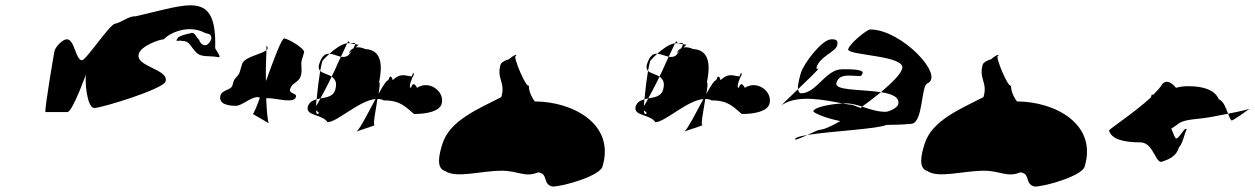

<svg xmlns="http://www.w3.org/2000/svg" viewBox="-20 -696 4603 704"><path d="M180 -510C179 -508 141 -285 147 -285H227C247 -285 302 -443 296 -424C290 -404 298 -300 326 -300C352 -300 578 -369 587 -397C601 -443 474 -451 489 -499C498 -529 567 -552 581 -552C602 -576 671 -607 730 -576C744 -570 755 -574 755 -554C751 -542 743 -532 734 -530C718 -530 712 -544 710 -550C700 -558 693 -582 679 -574C672 -574 627 -562 631 -554C630 -552 622 -548 631 -546C631 -546 642 -548 647 -546C675 -546 676 -529 694 -510C714 -482 745 -494 783 -486C790 -488 777 -504 769 -519C775 -735 673 -680 476 -636C453 -638 424 -613 402 -609C384 -609 295 -475 281 -475C257 -475 254 -552 225 -552C211 -552 186 -528 180 -510Z M789 -348C778 -313 819 -308 845 -308C867 -308 899 -340 925 -340C928 -339 931 -339 933 -338C921 -304 910 -279 907 -278L966 -244C961 -251 958 -290 956 -336H962C984 -336 1014 -328 1035 -328C1046 -328 1061 -328 1065 -340C1070 -356 1038 -351 1044 -370C1051 -394 1075 -392 1083 -418C1090 -442 1081 -457 1087 -477L1095 -504C1099 -518 1035 -555 1022 -555C1012 -555 982 -473 955 -398C954 -445 956 -489 957 -512C938 -497 876 -487 868 -462L859 -432C854 -416 841 -411 837 -399L832 -382C827 -366 795 -366 789 -348ZM958 -528C963 -522 963 -517 957 -512C957 -523 957 -529 958 -528Z M1150 -460C1147 -449 1149 -441 1154 -436C1157 -452 1160 -465 1162 -472C1167 -479 1177 -489 1188 -499C1173 -500 1160 -492 1150 -460ZM1109 -306C1098 -270 1162 -278 1181 -248C1216 -248 1296 -327 1357 -333C1331 -285 1302 -227 1288 -214C1306 -221 1364 -238 1353 -238C1347 -238 1357 -289 1364 -333C1372 -333 1380 -332 1387 -328C1445 -328 1463 -308 1498 -278C1548 -278 1591 -289 1599 -314C1613 -360 1554 -404 1509 -374C1509 -374 1496 -404 1487 -374C1475 -374 1493 -416 1497 -421C1497 -428 1497 -438 1490 -416C1470 -416 1451 -432 1420 -402C1420 -402 1413 -432 1404 -402C1397 -402 1384 -381 1368 -352C1372 -376 1374 -394 1370 -394C1383 -456 1380 -513 1320 -516C1306 -522 1294 -524 1284 -522L1295 -532C1295 -532 1290 -532 1282 -534C1282 -531 1280 -526 1276 -519C1268 -515 1262 -509 1259 -501L1270 -510C1266 -505 1263 -500 1258 -494C1250 -487 1239 -486 1230 -488C1219 -466 1209 -440 1196 -415C1209 -406 1217 -393 1209 -366C1202 -342 1177 -339 1155 -335C1148 -322 1143 -313 1139 -307C1139 -315 1140 -323 1141 -332C1127 -328 1114 -322 1109 -306ZM1154 -436C1163 -427 1183 -424 1196 -415C1182 -385 1166 -356 1155 -335C1150 -334 1145 -333 1141 -332C1144 -365 1149 -406 1154 -436ZM1188 -499C1208 -517 1232 -534 1251 -537H1253C1248 -527 1240 -509 1230 -488C1216 -491 1202 -498 1188 -499ZM1139 -291C1146 -286 1154 -281 1145 -278C1142 -277 1139 -282 1139 -291ZM1253 -537C1257 -537 1261 -538 1265 -538C1260 -540 1258 -543 1259 -546C1259 -546 1256 -544 1253 -537ZM1265 -538C1275 -539 1283 -540 1282 -534C1276 -535 1269 -536 1265 -538ZM1288 -214C1286 -212 1285 -212 1284 -212C1284 -212 1288 -214 1288 -214ZM1497 -421C1497 -421 1498 -421 1496 -416C1496 -416 1497 -418 1497 -418Z M1602 -168C1590 -130 1578 -79 1612 -69C1653 -41 1744 -70 1820 -70C1880 -70 1905 -44 1953 -64C1992 -60 1968 -20 2006 -12C2045 -12 2179 -51 2189 -85C2237 -243 2077 -324 1941 -324C1928 -340 1916 -370 1920 -384C1913 -362 1859 -491 1871 -491C1875 -491 1877 -505 1845 -478C1839 -478 1820 -469 1816 -461C1799 -407 1835 -394 1818 -340C1738 -298 1629 -256 1602 -168Z M2352 -460C2349 -449 2351 -441 2356 -436C2359 -452 2362 -465 2364 -472C2369 -479 2379 -489 2390 -499C2375 -500 2362 -492 2352 -460ZM2311 -306C2300 -270 2364 -278 2383 -248C2418 -248 2498 -327 2559 -333C2533 -285 2504 -227 2490 -214C2508 -221 2566 -238 2555 -238C2549 -238 2559 -289 2566 -333C2574 -333 2582 -332 2589 -328C2647 -328 2665 -308 2700 -278C2750 -278 2793 -289 2801 -314C2815 -360 2756 -404 2711 -374C2711 -374 2698 -404 2689 -374C2677 -374 2695 -416 2699 -421C2699 -428 2699 -438 2692 -416C2672 -416 2653 -432 2622 -402C2622 -402 2615 -432 2606 -402C2599 -402 2586 -381 2570 -352C2574 -376 2576 -394 2572 -394C2585 -456 2582 -513 2522 -516C2508 -522 2496 -524 2486 -522L2497 -532C2497 -532 2492 -532 2484 -534C2484 -531 2482 -526 2478 -519C2470 -515 2464 -509 2461 -501L2472 -510C2468 -505 2465 -500 2460 -494C2452 -487 2441 -486 2432 -488C2421 -466 2411 -440 2398 -415C2411 -406 2419 -393 2411 -366C2404 -342 2379 -339 2357 -335C2350 -322 2345 -313 2341 -307C2341 -315 2342 -323 2343 -332C2329 -328 2316 -322 2311 -306ZM2356 -436C2365 -427 2385 -424 2398 -415C2384 -385 2368 -356 2357 -335C2352 -334 2347 -333 2343 -332C2346 -365 2351 -406 2356 -436ZM2390 -499C2410 -517 2434 -534 2453 -537H2455C2450 -527 2442 -509 2432 -488C2418 -491 2404 -498 2390 -499ZM2341 -291C2348 -286 2356 -281 2347 -278C2344 -277 2341 -282 2341 -291ZM2455 -537C2459 -537 2463 -538 2467 -538C2462 -540 2460 -543 2461 -546C2461 -546 2458 -544 2455 -537ZM2467 -538C2477 -539 2485 -540 2484 -534C2478 -535 2471 -536 2467 -538ZM2490 -214C2488 -212 2487 -212 2486 -212C2486 -212 2490 -214 2490 -214ZM2699 -421C2699 -421 2700 -421 2698 -416C2698 -416 2699 -418 2699 -418Z M2849 -312C2840 -306 2872 -336 2906 -369C2908 -361 2910 -354 2918 -354C2973 -354 3008 -442 3067 -442C3080 -442 3148 -444 3143 -428C3138 -412 3130 -418 3116 -418C3093 -418 3057 -426 3047 -392C3038 -363 3139 -369 3210 -358C3188 -340 3165 -322 3141 -305C3120 -312 3101 -317 3081 -317H3069C3009 -328 2907 -351 2849 -312ZM2917 -430C2914 -419 2904 -387 2906 -369C2944 -405 2984 -444 2980 -444C2975 -444 2972 -443 2974 -449C2986 -489 3042 -505 3049 -528C3055 -548 3046 -552 3029 -552C2993 -552 2927 -462 2917 -430ZM2895 -186C2897 -192 2914 -197 2940 -201C2916 -190 2893 -180 2895 -186ZM2962 -288C2961 -285 2993 -266 3061 -252C3027 -232 2998 -220 2985 -220C2980 -220 2960 -210 2940 -201C3024 -215 3199 -223 3230 -238C3258 -238 3289 -239 3322 -242C3365 -246 3357 -380 3380 -390C3446 -418 3285 -588 3171 -588C3159 -588 3097 -538 3090 -516C3083 -492 3303 -494 3288 -444C3282 -423 3250 -392 3210 -358C3251 -352 3281 -339 3273 -312C3269 -300 3239 -286 3227 -286C3197 -286 3168 -296 3141 -305C3139 -304 3138 -301 3136 -300C3118 -307 3104 -312 3104 -312C3096 -312 3084 -314 3069 -317C3037 -315 2968 -306 2962 -288Z M3370 -168C3358 -130 3346 -79 3380 -69C3421 -41 3512 -70 3588 -70C3648 -70 3673 -44 3721 -64C3760 -60 3736 -20 3774 -12C3813 -12 3947 -51 3957 -85C4005 -243 3845 -324 3709 -324C3696 -340 3684 -370 3688 -384C3681 -362 3627 -491 3639 -491C3643 -491 3645 -505 3613 -478C3607 -478 3588 -469 3584 -461C3567 -407 3603 -394 3586 -340C3506 -298 3397 -256 3370 -168Z M4047 -216C4057 -184 4104 -174 4161 -174C4211 -174 4217 -90 4243 -104C4279 -116 4295 -130 4303 -156C4317 -169 4324 -211 4331 -220C4327 -239 4301 -181 4291 -189C4285 -195 4279 -217 4275 -223C4276 -227 4273 -222 4295 -238C4312 -254 4340 -257 4377 -261C4397 -262 4442 -271 4483 -279C4475 -299 4467 -325 4449 -332C4435 -365 4395 -380 4337 -380C4321 -380 4306 -378 4292 -374C4278 -391 4258 -406 4242 -388C4235 -376 4223 -363 4208 -348C4205 -351 4202 -350 4200 -339C4136 -279 4031 -213 4047 -216ZM4483 -279C4524 -287 4562 -296 4563 -298C4563 -298 4502 -254 4496 -254C4491 -258 4487 -268 4483 -279Z"/></svg>

Font: Alpina
Style: Obl
Weight: 400
Version: Version 0.9